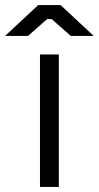

<svg xmlns="http://www.w3.org/2000/svg" viewBox="-67 -734 388 754"><path d="M301 -593 171 -714H83L-47 -593H43L118 -659H136L211 -593ZM90 0H164V-520H90Z"/></svg>

Font: Fixel Display Regular
Style: Regular
Weight: 400
Designer: AlfaBravo + MacPaw
Foundry: Kyrylo Tkachov, Marchela Mozhyna, Serhii Makarenko, Maria Weinstein, Zakhar Kryvoshyya
Version: Version 1.211